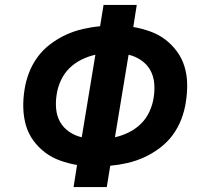

<svg xmlns="http://www.w3.org/2000/svg" viewBox="-20 -755 840 775"><path d="M277 0 291 -89Q256 -95 222.5 -107Q189 -119 162 -139.5Q135 -160 114.5 -188Q94 -216 84.5 -249.5Q75 -283 74 -319.5Q73 -356 79 -393Q84 -427 97 -461Q110 -495 131.5 -524.5Q153 -554 183.5 -577Q214 -600 247 -615Q280 -630 315 -638Q350 -646 384 -649L398 -735H532L518 -646Q553 -640 586.5 -628Q620 -616 647 -595.5Q674 -575 694.5 -547Q715 -519 725 -485.5Q735 -452 735.5 -415.5Q736 -379 730 -342Q725 -308 712 -274Q699 -240 677.5 -210.5Q656 -181 625.5 -158Q595 -135 562 -120Q529 -105 494 -97Q459 -89 425 -86L411 0ZM444 -201Q472 -207 499.5 -220.5Q527 -234 548.5 -255Q570 -276 583 -304Q596 -332 600 -360Q605 -389 602.5 -418.5Q600 -448 586.5 -472Q573 -496 549.5 -512Q526 -528 499 -534ZM310 -201 365 -534Q337 -528 309.5 -514.5Q282 -501 260.5 -480Q239 -459 226 -431Q213 -403 209 -375Q204 -346 206.5 -316.5Q209 -287 222.5 -263Q236 -239 259.5 -223Q283 -207 310 -201Z"/></svg>

Font: Iosevka Aile Extrabold
Style: Italic
Weight: 800
Italic angle: -9°
Designer: Belleve Invis
Foundry: Belleve Invis
Version: Version 31.1.0; ttfautohint (v1.8.4)